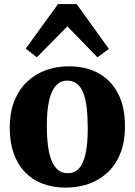

<svg xmlns="http://www.w3.org/2000/svg" viewBox="-20 -886 644 918"><path d="M26.5 -274.5Q26.5 -349.5 49.2 -405Q72 -460.5 111.5 -497Q151 -533.5 201.5 -551.2Q252 -569 308.5 -569Q391.5 -569 451.8 -535.5Q512 -502 544.8 -438.2Q577.5 -374.5 577.5 -283.5Q577.5 -206.5 554.8 -151Q532 -95.5 492.5 -59.5Q453 -23.5 402 -6.2Q351 11 294.5 11Q232.5 11 183 -8Q133.5 -27 98.8 -63.5Q64 -100 45.2 -153.2Q26.5 -206.5 26.5 -274.5ZM304.5 -58Q336.5 -58 357.5 -80.5Q378.5 -103 389 -150.2Q399.5 -197.5 399.5 -271.5Q399.5 -328 394.5 -370.8Q389.5 -413.5 378 -442.2Q366.5 -471 347.8 -485.8Q329 -500.5 302 -500.5Q270.5 -500.5 248.8 -478Q227 -455.5 215.5 -408.2Q204 -361 204 -286.5Q204 -229.5 209.8 -186.8Q215.5 -144 227.8 -115.5Q240 -87 258.8 -72.5Q277.5 -58 304.5 -58ZM156 -612 103 -653.5 257.5 -866.5H346.5L500.5 -652.5L446 -612L302 -760Z"/></svg>

Font: Merriweather 20pt Black
Style: Regular
Weight: 900
Version: Version 2.100